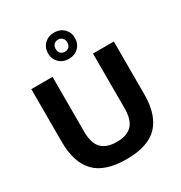

<svg xmlns="http://www.w3.org/2000/svg" viewBox="-226 -1159 1250 1328"><g transform="rotate(-30 398.5 -495.0)"><path d="M400 9.5Q226.5 9.5 147.8 -73Q69 -155.5 69 -317.5V-740H238.5V-302Q238.5 -210.5 278.8 -169.2Q319 -128 400 -128Q481.5 -128 521.5 -169.2Q561.5 -210.5 561.5 -302V-740H728V-317.5Q728 -155.5 649.8 -73Q571.5 9.5 400 9.5ZM400 -791Q353.5 -791 323 -820.8Q292.5 -850.5 292.5 -896Q292.5 -941.5 323 -971Q353.5 -1000.5 400 -1000.5Q446.5 -1000.5 477 -971Q507.5 -941.5 507.5 -896Q507.5 -850.5 477 -820.8Q446.5 -791 400 -791ZM400 -847.5Q420.5 -847.5 433.5 -860.5Q446.5 -873.5 446.5 -896Q446.5 -918 433.5 -931.2Q420.5 -944.5 400 -944.5Q379.5 -944.5 366.5 -931.2Q353.5 -918 353.5 -896Q353.5 -873.5 366.5 -860.5Q379.5 -847.5 400 -847.5Z"/></g></svg>

Font: Encode Sans SemiExpanded SemiExpanded
Style: Bold
Weight: 700
Width: 6
Designer: Multiple Designers
Foundry: Impallari Type
Version: Version 3.000; ttfautohint (v1.8.3) -l 8 -r 50 -G 200 -x 14 